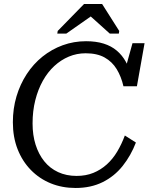

<svg xmlns="http://www.w3.org/2000/svg" viewBox="-20 -925 744 955"><path d="M361 -50Q407 -50 444 -65Q481 -80 511 -107Q541 -134 563 -171Q585 -208 601 -251L656 -216Q631 -151 590 -99.5Q549 -48 490.5 -19Q432 10 356 10Q289 10 232.5 -13Q176 -36 133.5 -79.5Q91 -123 67.5 -183Q44 -243 44 -317Q44 -385 62 -445.5Q80 -506 113 -556.5Q146 -607 191.5 -643.5Q237 -680 292 -700Q347 -720 408 -720Q458 -720 496 -708Q534 -696 561 -673Q588 -650 605.5 -618.5Q623 -587 632 -548L595 -552L639 -710H699L661 -496H594Q583 -544 560.5 -581Q538 -618 500.5 -639Q463 -660 406 -660Q362 -660 322.5 -643.5Q283 -627 250 -596.5Q217 -566 193 -523Q169 -480 155.5 -426.5Q142 -373 142 -311Q142 -253 157 -205.5Q172 -158 200 -123Q228 -88 269 -69Q310 -50 361 -50ZM488 -905H398L267 -771L265 -758H310L437 -847H427L526 -758H571L573 -771Z"/></svg>

Font: Roboto Serif 20pt
Style: Italic
Weight: 400
Italic angle: -10°
Designer: Greg Gazdowicz
Foundry: Commercial Type
Version: Version 1.008